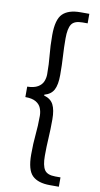

<svg xmlns="http://www.w3.org/2000/svg" viewBox="-104 -837 546 1052"><g transform="rotate(10 169.0 -311.0)"><path d="M254 170Q188 170 156 139Q124 108 124 22Q124 -40 129 -89Q134 -138 134 -194Q134 -217 126 -237Q118 -257 97 -269.5Q76 -282 38 -282V-340Q76 -341 97 -353.5Q118 -366 126 -385.5Q134 -405 134 -426Q134 -483 129 -532Q124 -581 124 -642Q124 -729 156 -760.5Q188 -792 254 -792H304V-739H275Q230 -739 214.5 -715.5Q199 -692 199 -637Q199 -586 202 -539Q205 -492 205 -434Q205 -380 190 -351.5Q175 -323 138 -313V-308Q175 -298 190 -269Q205 -240 205 -187Q205 -130 202 -82.5Q199 -35 199 16Q199 70 214.5 94Q230 118 275 118H304V170Z"/></g></svg>

Font: Source Han Sans
Style: Regular
Weight: 400
Designer: Ryoko NISHIZUKA Ë•øÂ°öÊ∂ºÂ≠ê (kana, bopomofo & ideographs); Paul D. Hunt (Latin, Greek & Cyrillic); Sandoll Communicatio
Foundry: Adobe
Version: Version 2.004;hotconv 1.0.118;makeotfexe 2.5.65603